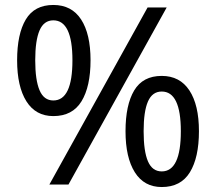

<svg xmlns="http://www.w3.org/2000/svg" viewBox="-20 -744 871 774"><path d="M195 -724Q269 -724 307 -665.5Q345 -607 345 -501Q345 -395 308.5 -335.5Q272 -276 195 -276Q124 -276 86.5 -335.5Q49 -395 49 -501Q49 -607 84 -665.5Q119 -724 195 -724ZM652 -714 256 0H179L575 -714ZM195 -662Q157 -662 139.5 -621.5Q122 -581 122 -501Q122 -421 139.5 -380Q157 -339 195 -339Q272 -339 272 -501Q272 -662 195 -662ZM632 -438Q705 -438 743.5 -379.5Q782 -321 782 -215Q782 -109 745.5 -49.5Q709 10 632 10Q561 10 523.5 -49.5Q486 -109 486 -215Q486 -321 521 -379.5Q556 -438 632 -438ZM632 -375Q594 -375 576.5 -335Q559 -295 559 -215Q559 -134 576.5 -93.5Q594 -53 632 -53Q709 -53 709 -215Q709 -375 632 -375Z"/></svg>

Font: Noto Sans Old Sogdian
Style: Regular
Weight: 400
Designer: Monotype Design Team
Foundry: Monotype Imaging Inc.
Version: Version 2.002; ttfautohint (v1.8.4.7-5d5b)